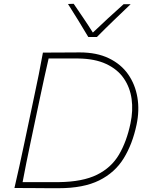

<svg xmlns="http://www.w3.org/2000/svg" viewBox="-20 -990 779 1011"><path d="M56 0Q70.5 -61 82.5 -117Q94.5 -173 108.5 -238L158 -472.5Q172.5 -539.5 184 -597.2Q195.5 -655 206 -713Q267 -713 310.2 -713.5Q353.5 -714 400 -714Q489.5 -714 553.2 -683.2Q617 -652.5 654.5 -599Q692 -545.5 703.5 -477Q715 -408.5 699 -333Q677.5 -231 631.2 -156Q585 -81 502.2 -40Q419.5 1 289 1Q245 1 208.2 0.8Q171.5 0.5 135.2 0.2Q99 0 56 0ZM99 -31H290Q415 -32.5 490.5 -69.8Q566 -107 606.5 -175.8Q647 -244.5 667 -340Q681.5 -408 673 -469Q664.5 -530 631.5 -577.8Q598.5 -625.5 539 -653.2Q479.5 -681 392 -682H236Q224.5 -632 213.5 -582Q202.5 -532 190.5 -475L140.5 -238Q128.5 -181 118.5 -131.5Q108.5 -82 99 -31ZM445 -795Q420.5 -837 393 -881.2Q365.5 -925.5 338 -969L368 -970Q394 -932 419.2 -894.8Q444.5 -857.5 469 -818.5Q509 -857 548.8 -893.5Q588.5 -930 631 -968H668Q622.5 -924.5 578.2 -882Q534 -839.5 490 -795Z"/></svg>

Font: Commissioner Flair Thin
Style: Italic
Weight: 100
Italic angle: -12°
Designer: Kostas Bartsokas
Foundry: Kostas Bartsokas
Version: Version 1.000; ttfautohint (v1.8.3)